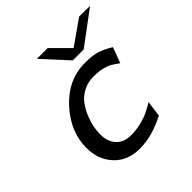

<svg xmlns="http://www.w3.org/2000/svg" viewBox="-181 -805 950 950"><g transform="rotate(-45 294.5 -329.5)"><path d="M79.1 -182.1Q79.1 -294.9 166 -389.9Q252.9 -484.9 372.1 -484.9Q425.3 -484.9 455.1 -475.3Q484.9 -465.8 524.9 -441.9L494.1 -359.9Q467.3 -378.9 454.6 -386.5Q441.9 -394 416 -400.6Q390.1 -407.2 353 -407.2Q313 -407.2 280.5 -389.6Q248 -372.1 229 -345.9Q210 -319.8 197 -287.8Q184.1 -255.9 179.4 -229.5Q174.8 -203.1 174.8 -182.1Q174.8 -130.4 202.4 -100.1Q230 -69.8 280.8 -69.8Q318.8 -69.8 354.5 -79.3Q390.1 -88.9 409.2 -98.4Q428.2 -107.9 457 -125L445.8 -42Q351.6 7.8 264.2 7.8Q179.2 7.8 129.2 -46.1Q79.1 -100.1 79.1 -182.1ZM217.8 -667H293L383.8 -576.2L513.2 -667H558.1L588.9 -666L414.1 -536.1H337.9Z"/></g></svg>

Font: CMU Bright
Style: SemiBoldOblique
Weight: 600
Italic angle: -12°
Version: Version 0.7.0